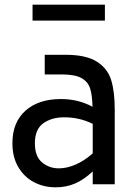

<svg xmlns="http://www.w3.org/2000/svg" viewBox="-20 -787 575 820"><path d="M33 0ZM470 -320V0H376V-55Q338 -19 300 -3Q262 13 218 13Q166 13 124 -9.5Q82 -32 57.5 -74.5Q33 -117 33 -175Q33 -265 89 -314.5Q145 -364 240 -364Q315 -364 375 -331Q374 -380 365 -409Q356 -438 328 -453.5Q300 -469 245 -469H171V-553H260Q348 -553 394 -523.5Q440 -494 455 -444.5Q470 -395 470 -320ZM376 -132V-258Q320 -286 254 -286Q201 -286 165 -260.5Q129 -235 129 -175Q129 -119 159.5 -93.5Q190 -68 231 -68Q265 -68 302.5 -84Q340 -100 376 -132ZM119 -767H428V-699H119Z"/></svg>

Font: Biryani
Style: Regular
Weight: 400
Designer: Dan Reynolds and Mathieu Reguer
Foundry: Dan Reynolds and Mathieu Reguer
Version: Version 1.004; ttfautohint (v1.1) -l 5 -r 5 -G 72 -x 0 -D la